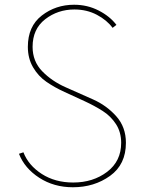

<svg xmlns="http://www.w3.org/2000/svg" viewBox="-20 -780 611 810"><path d="M287.5 10Q207.5 10 145.6 -30Q83.8 -70 60 -131.2L78.8 -137.5Q100 -82.5 156.2 -46.2Q212.5 -10 288.8 -10Q372.5 -10 431.9 -55Q491.2 -100 491.2 -177.5Q491.2 -222.5 469.4 -256.2Q447.5 -290 413.1 -311.9Q378.8 -333.8 336.9 -353.1Q295 -372.5 252.5 -391.9Q210 -411.2 175.6 -435Q141.2 -458.8 119.4 -496.2Q97.5 -533.8 97.5 -582.5Q97.5 -668.8 156.2 -714.4Q215 -760 292.5 -760Q348.8 -760 396.2 -735.6Q443.8 -711.2 471.2 -675L455 -662.5Q431.2 -695 388.8 -717.5Q346.2 -740 293.8 -740Q223.8 -740 170.6 -698.8Q117.5 -657.5 117.5 -582.5Q117.5 -521.2 158.1 -479.4Q198.8 -437.5 256.9 -411.9Q315 -386.2 372.5 -360.6Q430 -335 470.6 -289.4Q511.2 -243.8 511.2 -177.5Q511.2 -86.2 444.4 -38.1Q377.5 10 287.5 10Z"/></svg>

Font: Now Thin
Style: Regular
Weight: 250
Designer: Alfredo Marco Pradil
Foundry: Alfredo Marco Pradil
Version: Version 1.002;PS 001.002;hotconv 1.0.88;makeotf.lib2.5.64775